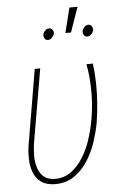

<svg xmlns="http://www.w3.org/2000/svg" viewBox="-56 -836 563 886"><g transform="rotate(-5 225.5 -393.0)"><path d="M115.7 -528.3H141.1L82.5 -187.5Q78.6 -163.1 77.9 -133.5Q77.1 -104 85 -76.7Q92.8 -49.3 111.6 -32.2Q130.4 -15.1 163.1 -14.2Q207.5 -14.2 239.5 -37.8Q271.5 -61.5 294.4 -97.9Q317.4 -134.3 331.3 -175.8Q345.2 -217.3 352.1 -253.4Q366.2 -321.3 366.9 -391.4Q367.7 -461.4 355.5 -528.8L384.8 -529.3Q391.1 -482.9 391.8 -437.3Q392.6 -391.6 389.2 -345.9Q385.7 -300.3 378.4 -253.9Q370.6 -212.9 355.7 -167.2Q340.8 -121.6 314.9 -81.5Q289.1 -41.5 252.2 -15.9Q215.3 9.8 163.1 9.8Q121.6 9.3 97.2 -9.5Q72.8 -28.3 62.7 -57.6Q52.7 -86.9 52.5 -121.6Q52.2 -156.2 58.1 -188ZM271 -680.7 299.8 -796.4H337.4L296.9 -680.7ZM169.4 -684.6Q171.4 -691.9 179 -700.2Q186.5 -708.5 196.8 -708.5Q208.5 -708.5 214.1 -699.5Q219.7 -690.4 217.3 -681.2Q215.3 -673.3 207 -664.6Q198.7 -655.8 188.5 -655.8Q177.2 -655.8 172.4 -665.5Q167.5 -675.3 169.4 -684.6ZM351.1 -684.6Q353.5 -692.4 361.1 -700.9Q368.7 -709.5 379.9 -709.5Q390.6 -709.5 396 -700Q401.4 -690.4 399.4 -681.2Q397.5 -673.3 389.4 -664.6Q381.3 -655.8 370.6 -655.8Q358.9 -655.8 354 -665.5Q349.1 -675.3 351.1 -684.6Z"/></g></svg>

Font: Roboto Condensed Thin
Style: Italic
Weight: 250
Italic angle: -12°
Designer: Christian Robertson
Foundry: Google
Version: Version 3.008; 2023